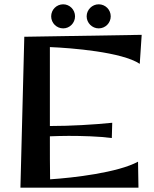

<svg xmlns="http://www.w3.org/2000/svg" viewBox="-20 -873 714 893"><path d="M502 -302C414 -293 306 -287 218 -287H212V-654C313 -650 548 -631 630 -576L639 -711L93 -702L75 0H624L622 -121C528 -70 321 -46 213 -39C212 -101 212 -156 212 -239C241 -240 270 -241 299 -241C360 -241 440 -239 500 -231ZM495 -797C495 -828 470 -853 439 -853C409 -853 383 -828 383 -797C383 -766 409 -741 439 -741C470 -741 495 -766 495 -797ZM329 -797C329 -828 304 -853 274 -853C243 -853 218 -828 218 -797C218 -766 243 -741 274 -741C304 -741 329 -766 329 -797Z"/></svg>

Font: Original Surfer
Style: Regular
Weight: 400
Designer: Astigmatic (AOETI)
Foundry: Astigmatic (AOETI)
Version: Version 1.001